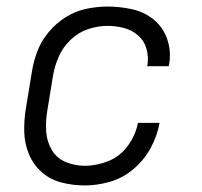

<svg xmlns="http://www.w3.org/2000/svg" viewBox="-20 -558 616 586"><path d="M239 8Q277 8 316.5 -3.5Q356 -15 388.5 -43Q421 -71 440.5 -107.5Q460 -144 467 -183H401Q394 -146 370.5 -113.5Q347 -81 311 -66.5Q275 -52 239 -52Q208 -52 180.5 -63.5Q153 -75 138 -100.5Q123 -126 121 -156.5Q119 -187 124 -218L142 -328Q147 -357 159.5 -385.5Q172 -414 195.5 -436.5Q219 -459 248.5 -469Q278 -479 308 -479Q334 -479 358.5 -472.5Q383 -466 401.5 -450Q420 -434 427 -409.5Q434 -385 430 -359L429 -356H495L496 -361Q503 -400 491 -436.5Q479 -473 450.5 -497Q422 -521 384.5 -529.5Q347 -538 308 -538Q276 -538 243 -531Q210 -524 180.5 -505.5Q151 -487 128.5 -460Q106 -433 94 -401.5Q82 -370 77 -337L59 -227Q53 -191 54 -155Q55 -119 68.5 -87Q82 -55 107.5 -32.5Q133 -10 167.5 -1Q202 8 239 8Z"/></svg>

Font: Iosevka Sparkle Light Oblique
Style: Regular
Weight: 300
Italic angle: -9°
Designer: Belleve Invis
Foundry: Belleve Invis
Version: Version 4.5.0; ttfautohint (v1.8.3)